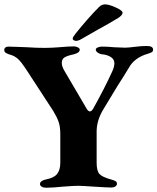

<svg xmlns="http://www.w3.org/2000/svg" viewBox="-20 -872 736 898"><path d="M167 -11Q167 -27 196 -33Q233 -40 247.5 -59Q262 -78 262 -110V-246Q262 -280 254 -302.5Q246 -325 229 -353L98 -554Q81 -580 65 -595.5Q49 -611 22 -618Q11 -622 5.5 -626Q0 -630 0 -639Q0 -646 5.5 -650Q11 -654 19 -654Q41 -654 67.5 -652.5Q94 -651 107 -651Q148 -648 191 -648Q206 -648 225.5 -649Q245 -650 256 -651Q300 -655 326 -655Q335 -655 344 -650.5Q353 -646 353 -640Q353 -625 325 -618Q293 -611 281 -603Q269 -595 269 -578Q269 -562 280 -543L385 -364Q392 -351 401 -351Q408 -351 416 -364Q469 -459 505 -538Q515 -560 515 -576Q515 -595 498 -605.5Q481 -616 458 -618Q447 -619 437.5 -625.5Q428 -632 428 -640Q428 -646 437 -650Q446 -654 457 -654Q486 -654 513 -651Q547 -649 565 -649Q579 -649 611 -653Q643 -657 666 -657Q696 -657 696 -640Q696 -632 690.5 -628.5Q685 -625 678.5 -623Q672 -621 670 -620Q641 -612 618.5 -595.5Q596 -579 584 -557Q550 -501 532 -474Q478 -385 460 -355Q432 -306 432 -256V-111Q432 -73 445 -58.5Q458 -44 498 -33Q513 -29 520 -25Q527 -21 527 -12Q527 -5 519.5 0Q512 5 501 5Q480 5 420 1Q364 -3 345 -3Q327 -3 273 1Q228 6 195 6Q183 6 175 1Q167 -4 167 -11ZM320 -691Q320 -698 332 -713Q392 -788 444 -840Q458 -854 479 -851Q496 -849 526 -835Q556 -821 553 -810Q550 -799 533 -788Q485 -759 437 -733L360 -689Q352 -684 344 -682Q336 -680 333 -681Q320 -684 320 -691Z"/></svg>

Font: EB Garamond ExtraBold
Style: Regular
Weight: 800
Designer: Georg Duffner and Octavio Pardo
Foundry: Georg Duffner
Version: Version 1.000